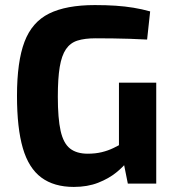

<svg xmlns="http://www.w3.org/2000/svg" viewBox="-20 -724 688 757"><path d="M354 -704Q399 -704 436 -701.5Q473 -699 506.5 -693.5Q540 -688 572 -679L560 -568Q525 -570 492 -571Q459 -572 426 -572.5Q393 -573 357 -573Q314 -573 285.5 -564Q257 -555 240 -530Q223 -505 215.5 -460Q208 -415 208 -343Q208 -257 219 -208Q230 -159 256 -138.5Q282 -118 326 -118Q356 -118 381 -124Q406 -130 427.5 -140.5Q449 -151 466 -161L483 -89Q468 -68 438.5 -44Q409 -20 367 -3.5Q325 13 271 13Q193 13 143 -24Q93 -61 70 -140Q47 -219 47 -346Q47 -481 76.5 -559Q106 -637 173.5 -670.5Q241 -704 354 -704ZM596 -398V0H484L463 -105L449 -133V-398Z"/></svg>

Font: Exo 2
Style: Bold
Weight: 700
Designer: Natanael Gama
Foundry: Natanael Gama
Version: Version 2.010